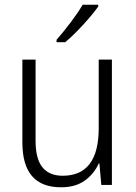

<svg xmlns="http://www.w3.org/2000/svg" viewBox="-20 -785 576 815"><path d="M455 -532V0H410L402 -91H399Q380 -48 340.5 -19Q301 10 239 10Q75 10 75 -180V-532H131V-187Q131 -111 160 -75Q189 -39 246 -39Q399 -39 399 -241V-532ZM397 -757Q382 -736 358 -708Q334 -680 307 -652.5Q280 -625 257 -606H220V-616Q249 -649 280 -690Q311 -731 331 -765H397Z"/></svg>

Font: Noto Sans Kannada SemiCondensed Light
Style: Regular
Weight: 300
Width: 4
Designer: Jelle Bosma - Monotype Design Team
Foundry: Monotype Imaging Inc.
Version: Version 2.005; ttfautohint (v1.8.4.7-5d5b)